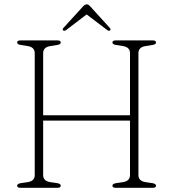

<svg xmlns="http://www.w3.org/2000/svg" viewBox="-20 -892 822 912"><path d="M185 -60.5Q185 -32.5 218 -27L252 -22Q268.5 -19 268.5 -10Q268.5 0 254 0H76.5Q61.5 0 61.5 -10Q61.5 -19 78.5 -22L112.5 -27Q145 -32.5 145 -60.5V-639.5Q145 -667.5 112.5 -673L78.5 -678.5Q61.5 -681 61.5 -690Q61.5 -700 76.5 -700H254Q268.5 -700 268.5 -690Q268.5 -681 252 -678.5L218 -673Q185 -667.5 185 -639.5V-344.5H597.5V-639.5Q597.5 -667.5 565 -673L531 -678.5Q514 -681 514 -690Q514 -700 529 -700H706.5Q721 -700 721 -690Q721 -681 704.5 -678.5L670.5 -673Q637.5 -667.5 637.5 -639.5V-60.5Q637.5 -32.5 670.5 -27L704.5 -22Q721 -19 721 -10Q721 0 706.5 0H529Q514 0 514 -10Q514 -19 531 -22L565 -27Q597.5 -32.5 597.5 -60.5V-319H185ZM502 -747Q497 -743.5 489 -749.5L391.5 -823.5L294.5 -749.5Q286 -743.5 281 -747Q274 -751.5 281.5 -759.5L372.5 -859.5Q383 -871.5 392.5 -871.5Q400.5 -871.5 410.5 -859.5L501.5 -759.5Q508.5 -751.5 502 -747Z"/></svg>

Font: Fraunces 9pt S050 Thin
Style: Regular
Weight: 100
Version: Version 1.000; ttfautohint (v1.8.3)